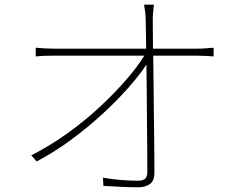

<svg xmlns="http://www.w3.org/2000/svg" viewBox="-20 -784 1040 817"><path d="M113 -123Q192 -163 266 -216Q340 -269 403.5 -328Q467 -387 516 -443.5Q565 -500 594 -547H206Q183 -547 168 -546.5Q153 -546 132 -544V-581Q155 -579 170.5 -578Q186 -577 206 -577H602L600 -699Q599 -724 597 -738.5Q595 -753 593 -764H635Q633 -747 631.5 -731.5Q630 -716 630 -699L631 -577H822Q837 -577 857 -578.5Q877 -580 889 -581V-544Q877 -545 857.5 -546Q838 -547 821 -547H632Q633 -489 633.5 -420.5Q634 -352 635 -282.5Q636 -213 636.5 -152Q637 -91 637 -47Q637 -16 618.5 -1.5Q600 13 567 13Q536 13 494 11Q452 9 420 7L418 -28Q456 -21 496 -18Q536 -15 567 -15Q591 -15 599 -25Q607 -35 607 -54Q607 -89 606.5 -142Q606 -195 605.5 -258Q605 -321 604.5 -386Q604 -451 603 -509Q574 -465 526 -410.5Q478 -356 416 -299Q354 -242 283 -189.5Q212 -137 136 -97Z"/></svg>

Font: Source Han Sans SC ExtraLight
Style: Regular
Weight: 250
Designer: Ryoko NISHIZUKA 西塚涼子 (kana, bopomofo & ideographs); Paul D. Hunt (Latin, Greek & Cyrillic); Sandoll Communications 산돌커뮤니
Foundry: Adobe
Version: Version 2.004;hotconv 1.0.118;makeotfexe 2.5.65603